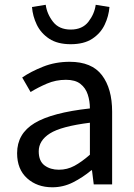

<svg xmlns="http://www.w3.org/2000/svg" viewBox="-20 -774 562 806"><path d="M199.7 12.2Q135.7 12.2 93.8 -25.6Q51.8 -63.5 51.8 -130.9Q51.8 -212.9 125 -257.1Q198.2 -301.3 357.4 -318.8Q357.4 -349.6 348.4 -377.2Q339.4 -404.8 317.6 -421.9Q295.9 -439 256.8 -439Q214.4 -439 176.8 -422.9Q139.2 -406.7 108.4 -387.7L73.2 -448.7Q109.4 -473.6 160.9 -494.1Q212.4 -514.6 272.5 -514.6Q365.2 -514.6 408 -458.3Q450.7 -401.9 450.7 -305.2V0H373.5L366.2 -59.1H363.3Q327.6 -29.3 286.6 -8.5Q245.6 12.2 199.7 12.2ZM227.1 -61.5Q262.2 -61.5 292.5 -77.9Q322.8 -94.2 357.4 -124.5V-258.8Q236.8 -243.7 189.7 -213.9Q142.6 -184.1 142.6 -138.7Q142.6 -97.7 167 -79.6Q191.4 -61.5 227.1 -61.5ZM276.9 -588.4Q221.7 -588.4 186.8 -611.3Q151.9 -634.3 134.5 -670.2Q117.2 -706.1 114.3 -744.6L171.9 -753.9Q177.2 -715.3 202.6 -682.6Q228 -649.9 276.9 -649.9Q325.7 -649.9 351.1 -682.6Q376.5 -715.3 381.8 -753.9L439.5 -744.6Q436.5 -706.1 419.4 -670.2Q402.3 -634.3 367.4 -611.3Q332.5 -588.4 276.9 -588.4Z"/></svg>

Font: Akatab Medium
Style: Regular
Weight: 500
Designer: SIL Global
Foundry: SIL Global
Version: Version 4.100